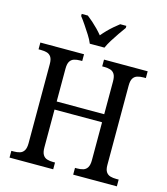

<svg xmlns="http://www.w3.org/2000/svg" viewBox="-134 -1047 1002 1151"><g transform="rotate(15 367.0 -472.0)"><path d="M34 0V-42H50Q70 -42 86.5 -47Q103 -52 112.5 -67.5Q122 -83 122 -113V-604Q122 -634 112 -648.5Q102 -663 85.5 -667.5Q69 -672 48 -672H34V-714H305V-672H292Q272 -672 255.5 -667Q239 -662 229.5 -647Q220 -632 220 -601V-398H515V-601Q515 -632 505.5 -647Q496 -662 479.5 -667Q463 -672 442 -672H429V-714H700V-672H685Q665 -672 648 -667Q631 -662 621.5 -647Q612 -632 612 -601V-109Q612 -80 622 -65.5Q632 -51 648.5 -46.5Q665 -42 685 -42H700V0H429V-42H442Q463 -42 479.5 -47Q496 -52 505.5 -67.5Q515 -83 515 -113V-348H220V-113Q220 -83 229.5 -67.5Q239 -52 255.5 -47Q272 -42 292 -42H305V0ZM322 -784Q313 -807 296 -833.5Q279 -860 261.5 -886Q244 -912 229 -931V-944H267Q284 -931 302 -915Q320 -899 336.5 -882Q353 -865 367 -848Q381 -865 397.5 -882Q414 -899 432.5 -915Q451 -931 468 -944H506V-931Q492 -912 474 -886Q456 -860 439.5 -833.5Q423 -807 413 -784Z"/></g></svg>

Font: Noto Serif SemiCondensed
Style: Regular
Weight: 400
Width: 4
Designer: Monotype Design Team
Foundry: Monotype Imaging Inc.
Version: Version 2.013